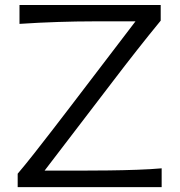

<svg xmlns="http://www.w3.org/2000/svg" viewBox="-20 -764 736 784"><path d="M52.2 0V-54.7Q82.5 -90.3 119.9 -137.9Q157.2 -185.5 195.6 -235.1Q233.9 -284.7 265.6 -326.2L533.2 -676.8H360.4Q293 -676.8 217 -674.3Q141.1 -671.9 59.6 -666.5V-743.7H636.2V-679.7Q586.4 -619.1 538.1 -557.6Q489.7 -496.1 441.4 -432.6L162.1 -67.4H318.8Q366.7 -67.4 425 -68.1Q483.4 -68.8 540.3 -70.8Q597.2 -72.8 640.1 -76.7V0Z"/></svg>

Font: Pinar DS1 Regular
Style: Regular
Weight: 400
Designer: Amin Abedi
Version: Version 3.000